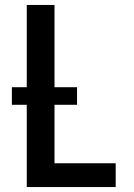

<svg xmlns="http://www.w3.org/2000/svg" viewBox="-20 -755 540 775"><path d="M88 0V-332H28V-403H88V-735H200V-403H291V-332H200V-96H447V0Z"/></svg>

Font: Iosevka SS18
Style: Bold
Weight: 700
Monospace: yes
Designer: Belleve Invis
Foundry: Belleve Invis
Version: Version 25.1.1; ttfautohint (v1.8.4)